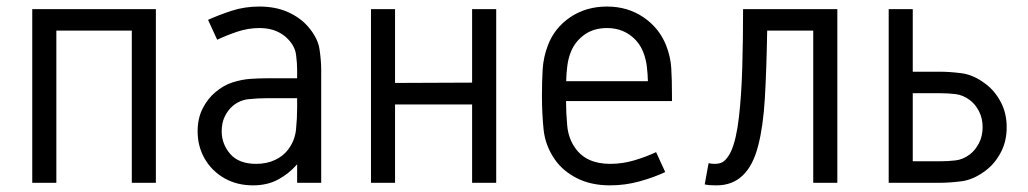

<svg xmlns="http://www.w3.org/2000/svg" viewBox="-20 -556 3128 584"><path d="M78.1 -528.3H454.1V0H380.9V-462.9H151.4V0H78.1Z M769 -536.1Q817.9 -536.1 855.2 -519.5Q892.6 -502.9 916.5 -475.6Q946.8 -440.9 951.9 -406Q957 -371.1 957 -343.3V0H883.8V-56.2Q858.4 -27.3 825.7 -9.8Q793 7.8 749.5 7.8Q700.7 7.8 662.6 -13.9Q624.5 -35.6 602.8 -73Q581.1 -110.4 581.1 -156.7Q581.1 -195.8 596.2 -225.6Q611.3 -255.4 634.3 -274.9Q659.2 -296.4 687.5 -305.4Q715.8 -314.5 742.9 -316.2Q770 -317.9 791 -317.9H883.8V-343.3Q883.8 -363.8 880.6 -388.9Q877.4 -414.1 857.4 -435.5Q842.8 -451.7 820.8 -461.2Q798.8 -470.7 769 -470.7Q734.9 -470.7 701.4 -459.5Q668 -448.2 640.6 -435.1L612.8 -495.6Q646 -510.7 685.1 -523.4Q724.1 -536.1 769 -536.1ZM791 -257.3Q764.6 -257.3 736.6 -254.4Q708.5 -251.5 687 -232.9Q673.3 -221.2 663.8 -201.9Q654.3 -182.6 654.3 -156.7Q654.3 -117.7 680.4 -87.6Q706.5 -57.6 759.3 -57.6Q791.5 -57.6 816.7 -69.6Q841.8 -81.5 856.4 -101.1Q877 -128.4 880.4 -162.1Q883.8 -195.8 883.8 -228.5V-257.3Z M1108.4 -528.3H1181.6V-303.7L1416 -304.7V-528.3H1489.3V0H1416V-238.3H1181.6V0H1108.4Z M1826.2 -536.1Q1889.2 -536.1 1937.3 -503.4Q1985.4 -470.7 2006.3 -417.5Q2019.5 -383.8 2021.7 -349.6Q2023.9 -315.4 2023.9 -264.6V-248.5H1701.7Q1701.7 -212.9 1705.3 -173.8Q1709 -134.8 1729.5 -106Q1763.2 -57.6 1835.9 -57.6Q1873.5 -57.6 1909.7 -68.4Q1945.8 -79.1 1975.6 -93.3L2003.4 -32.7Q1968.3 -16.1 1924.8 -4.2Q1881.3 7.8 1835.9 7.8Q1777.3 7.8 1734.4 -14.2Q1691.4 -36.1 1667 -71.8Q1638.2 -113.8 1633.3 -163.1Q1628.4 -212.4 1628.4 -264.2Q1628.4 -307.6 1630.6 -345Q1632.8 -382.3 1646.5 -418Q1666.5 -471.2 1714.6 -503.7Q1762.7 -536.1 1826.2 -536.1ZM1826.2 -470.7Q1785.6 -470.7 1757.3 -450.2Q1729 -429.7 1716.3 -397.9Q1708.5 -378.4 1705.6 -355.7Q1702.6 -333 1702.1 -309.1H1950.7Q1950.2 -330.6 1947.5 -353.5Q1944.8 -376.5 1936.5 -397.5Q1923.3 -430.7 1894.3 -450.7Q1865.2 -470.7 1826.2 -470.7Z M2123.5 4.9 2135.3 -59.6Q2144.5 -57.6 2154.8 -57.6Q2174.3 -57.6 2185.1 -68.4Q2195.8 -79.1 2203.6 -95.7Q2219.7 -131.3 2227.5 -199.2Q2235.4 -267.1 2237.8 -353Q2240.2 -439 2240.2 -528.3H2526.9V0H2453.6V-462.9H2313.5Q2311.5 -342.8 2306.4 -256.8Q2301.3 -170.9 2286.1 -112.8Q2255.4 7.8 2159.7 7.8Q2149.9 7.8 2140.9 7.3Q2131.8 6.8 2123.5 4.9Z M3042 -168.9Q3042 -126 3023.9 -92Q3005.9 -58.1 2978.5 -37.6Q2941.4 -9.3 2904.5 -4.6Q2867.7 0 2838.9 0H2683.1V-528.3H2756.3V-337.9H2838.9Q2867.7 -337.9 2904.5 -333.3Q2941.4 -328.6 2978.5 -300.3Q3005.9 -279.8 3023.9 -245.8Q3042 -211.9 3042 -168.9ZM2838.9 -65.4Q2862.8 -65.4 2886.2 -68.1Q2909.7 -70.8 2930.7 -86.9Q2946.8 -99.6 2957.8 -120.8Q2968.8 -142.1 2968.8 -168.9Q2968.8 -196.3 2957.8 -217.5Q2946.8 -238.8 2930.7 -251Q2909.7 -267.1 2886.2 -269.8Q2862.8 -272.5 2838.9 -272.5H2756.3V-65.4Z"/></svg>

Font: Gidole
Style: Regular
Weight: 400
Version: Version 2.100; ttfautohint (v1.8.4.7-5d5b)